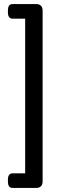

<svg xmlns="http://www.w3.org/2000/svg" viewBox="-20 -788 302 946"><path d="M157 -768Q190 -768 190 -735V105Q190 138 157 138H42Q19 138 19 106V98Q19 66 42 66H104V-696H42Q19 -696 19 -728V-736Q19 -768 42 -768Z"/></svg>

Font: Asap Semi Condensed Medium
Style: Regular
Weight: 500
Width: 4
Designer: Pablo Cosgaya
Foundry: Omnibus-Type
Version: Version 3.001; ttfautohint (v1.8.4.7-5d5b)